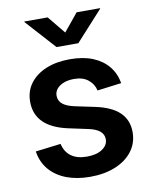

<svg xmlns="http://www.w3.org/2000/svg" viewBox="-86 -817 706 893"><g transform="rotate(-10 267.5 -370.5)"><path d="M268.1 11.2Q205.6 11.2 156.7 -7.3Q107.9 -25.9 77.1 -61.8Q46.4 -97.7 38.6 -148.9L158.2 -163.6Q167 -124.5 195.1 -104.2Q223.1 -84 269 -84Q315.4 -84 342.3 -102.5Q369.1 -121.1 369.1 -148.4Q369.1 -171.9 350.8 -187Q332.5 -202.1 296.4 -209.5L205.1 -229Q128.9 -245.6 90.8 -283.4Q52.7 -321.3 52.7 -380.9Q52.7 -430.2 79.8 -466.8Q106.9 -503.4 155.5 -523.7Q204.1 -543.9 268.6 -543.9Q331.1 -543.9 376.5 -525.4Q421.9 -506.8 449.5 -472.9Q477.1 -439 484.9 -393.1L370.6 -378.4Q364.3 -408.7 339.1 -429.4Q314 -450.2 271 -450.2Q230.5 -450.2 204.6 -432.4Q178.7 -414.6 178.7 -387.2Q178.7 -363.8 196.5 -348.4Q214.4 -333 252.9 -324.7L345.7 -305.2Q422.9 -289.1 460.2 -252.9Q497.6 -216.8 497.6 -159.7Q497.6 -108.4 468.3 -69.8Q439 -31.2 387.2 -10Q335.4 11.2 268.1 11.2ZM201.2 -753.4 269.5 -669.9 337.9 -753.4H448.7V-751L320.8 -610.4H217.8L90.8 -751V-753.4Z"/></g></svg>

Font: Inter 20pt SemiBold
Style: Regular
Weight: 600
Version: Version 4.001;git-66647c0bb